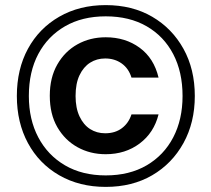

<svg xmlns="http://www.w3.org/2000/svg" viewBox="-20 -727 828 752"><path d="M394 5Q291 5 212 -40.5Q133 -86 89.5 -166.5Q46 -247 46 -351Q46 -456 89.5 -536Q133 -616 212 -661.5Q291 -707 394 -707Q498 -707 576 -661.5Q654 -616 698.5 -536Q743 -456 743 -351Q743 -247 698.5 -166.5Q654 -86 576 -40.5Q498 5 394 5ZM394 -123Q333 -123 283.5 -150.5Q234 -178 204.5 -229Q175 -280 175 -352Q175 -423 204.5 -474.5Q234 -526 283.5 -553.5Q333 -581 394 -581Q471 -581 527 -540Q583 -499 601 -423H495Q484 -459 456.5 -478.5Q429 -498 392 -498Q359 -498 333 -481.5Q307 -465 291.5 -432.5Q276 -400 276 -351Q276 -304 291.5 -271Q307 -238 333 -221.5Q359 -205 392 -205Q431 -205 457.5 -225Q484 -245 495 -279H601Q583 -207 527 -165Q471 -123 394 -123ZM394 -40Q487 -40 554.5 -79.5Q622 -119 658.5 -189Q695 -259 695 -351Q695 -445 658.5 -515Q622 -585 554.5 -624Q487 -663 394 -663Q302 -663 234.5 -624Q167 -585 130 -515.5Q93 -446 93 -351Q93 -259 130 -189Q167 -119 234.5 -79.5Q302 -40 394 -40Z"/></svg>

Font: DM Sans 17pt SemiBold
Style: Regular
Weight: 600
Version: Version 4.004;gftools[0.9.30]